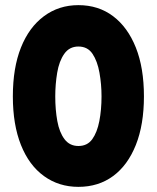

<svg xmlns="http://www.w3.org/2000/svg" viewBox="-20 -714 610 747"><path d="M285 13Q209 13 151 -29Q93 -71 61.5 -150Q30 -229 30 -339Q30 -450 61.5 -529Q93 -608 151 -651Q209 -694 285 -694Q363 -694 420 -651Q477 -608 508.5 -529Q540 -450 540 -339Q540 -229 508.5 -150Q477 -71 420 -29Q363 13 285 13ZM285 -146Q320 -146 339 -172.5Q358 -199 366.5 -243Q375 -287 375 -339Q375 -386 367 -431Q359 -476 340 -504.5Q321 -533 285 -533Q250 -533 230 -504.5Q210 -476 202.5 -431Q195 -386 195 -339Q195 -287 203 -243Q211 -199 231 -172.5Q251 -146 285 -146Z"/></svg>

Font: Gabarito ExtraBold
Style: Regular
Weight: 800
Designer: Leandro Assis / Alvaro Franca / Felipe Casaprima
Foundry: Naipe Foundry
Version: Version 1.000